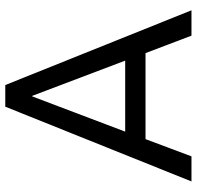

<svg xmlns="http://www.w3.org/2000/svg" viewBox="-29 -716 745 727"><g transform="rotate(-90 343.5 -352.5)"><path d="M20 0 303 -705H385L668 0H572L496 -200L537 -174H150L190 -200L115 0ZM342 -603 201 -231 181 -251H505L485 -231L344 -603Z"/></g></svg>

Font: Nunito Sans 10pt SemiCondensed Medium
Style: Regular
Weight: 500
Width: 4
Designer: Vernon Adams
Foundry: Vernon Adams
Version: Version 3.101;gftools[0.9.27]